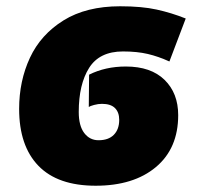

<svg xmlns="http://www.w3.org/2000/svg" viewBox="-20 -582 632 612"><path d="M41 -235Q41 -324 75.5 -398Q110 -472 182.5 -517Q255 -562 363 -562Q432 -562 479.5 -551.5Q527 -541 572 -523L520 -386Q485 -402 451 -410Q417 -418 372 -418Q297 -418 264 -365.5Q231 -313 231 -225Q231 -181 248.5 -158Q266 -135 294 -135Q326 -135 343 -152.5Q360 -170 360 -200Q360 -224 346.5 -237.5Q333 -251 305 -251Q293 -251 280 -247.5Q267 -244 263 -241L264 -344Q316 -370 381 -370Q461 -370 504.5 -327.5Q548 -285 548 -215Q548 -109 477 -49.5Q406 10 285 10Q164 10 102.5 -53.5Q41 -117 41 -235Z"/></svg>

Font: Noto Sans Display Black
Style: Italic
Weight: 900
Italic angle: -12°
Designer: Monotype Design team
Foundry: Monotype Imaging Inc.
Version: Version 1.000